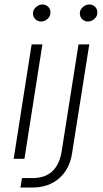

<svg xmlns="http://www.w3.org/2000/svg" viewBox="-20 -708 459 856"><path d="M41 0 121 -510H169L89 0ZM164 -612Q148 -612 137.5 -622.5Q127 -633 127 -649Q127 -659 132.5 -667.5Q138 -676 148 -682Q158 -688 169 -688Q184 -688 194.5 -678Q205 -668 205 -653Q205 -640 198.5 -631Q192 -622 182.5 -617Q173 -612 164 -612ZM71 128 78 86H123Q182 86 214 55Q246 24 255 -34L330 -510H378L301 -23Q290 47 243 87.5Q196 128 125 128ZM373 -612Q357 -612 346.5 -622.5Q336 -633 336 -649Q336 -659 341.5 -667.5Q347 -676 357 -682Q367 -688 378 -688Q393 -688 403.5 -678Q414 -668 414 -653Q414 -640 407.5 -631Q401 -622 391.5 -617Q382 -612 373 -612Z"/></svg>

Font: MuseoModerno ExtraLight
Style: Italic
Weight: 250
Italic angle: -9°
Designer: Pablo Cosgaya, Héctor Gatti, Marcela Romero, and the Authors of The MuseoModerno Project.
Foundry: Omnibus-Type Team
Version: Version 1.003